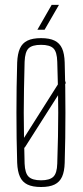

<svg xmlns="http://www.w3.org/2000/svg" viewBox="-20 -762 340 788"><path d="M65.5 -175.5 241 -452.5 250 -421 81 -155.5ZM148.5 5.5Q113.5 5.5 92.5 -4.8Q71.5 -15 61.8 -36.8Q52 -58.5 50.5 -93.5Q49 -144 48.2 -195.8Q47.5 -247.5 47.5 -299.5Q47.5 -351.5 48.2 -403.2Q49 -455 50.5 -505.5Q52 -541.5 61.8 -563.2Q71.5 -585 92.5 -595.2Q113.5 -605.5 148.5 -605.5Q183.5 -605.5 204.2 -595.2Q225 -585 234.8 -563.2Q244.5 -541.5 245.5 -505.5Q247 -455 247.8 -403.2Q248.5 -351.5 248.5 -299.8Q248.5 -248 247.8 -196.2Q247 -144.5 245.5 -93.5Q244.5 -58.5 234.8 -36.8Q225 -15 204.2 -4.8Q183.5 5.5 148.5 5.5ZM148.5 -22Q183.5 -22 198.8 -36.5Q214 -51 215 -90.5Q217 -151.5 218 -202Q219 -252.5 219 -299.8Q219 -347 218 -397.2Q217 -447.5 215 -508.5Q214 -549 199.2 -563.5Q184.5 -578 148.5 -578Q112 -578 97.2 -563.5Q82.5 -549 81 -508.5Q79.5 -447.5 78.5 -397.2Q77.5 -347 77.5 -299.8Q77.5 -252.5 78.5 -202Q79.5 -151.5 81 -90.5Q82.5 -51 97.8 -36.5Q113 -22 148.5 -22ZM133.5 -640 192 -742H222L163 -640Z"/></svg>

Font: Big Shoulders Display Thin ExtraLight
Style: Regular
Weight: 250
Version: Version 2.002